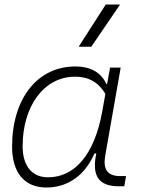

<svg xmlns="http://www.w3.org/2000/svg" viewBox="-20 -815 626 845"><path d="M451.2 -444.3H448.7C425.8 -495.6 378.9 -522.5 312 -522.5C144.5 -522.5 33.2 -381.3 33.2 -169.4C33.2 -55.2 87.9 10.3 184.1 10.3C278.8 10.3 354.5 -43.9 395.5 -139.6H403.8C382.8 -40.5 414.6 4.9 503.4 4.9H526.9L534.7 -40H509.8C453.1 -40 432.1 -68.8 443.4 -131.8L511.2 -517.6H464.4ZM310.5 -477.5C370.1 -477.5 412.6 -453.6 443.8 -401.9L430.2 -325.7C395.5 -130.9 306.2 -34.7 191.4 -34.7C121.1 -34.7 79.6 -84 79.6 -171.9C79.6 -346.2 172.4 -477.5 310.5 -477.5ZM326.2 -609.4H381.8L508.3 -794.9H445.3Z"/></svg>

Font: Cascadia Code PL ExtraLight
Style: Italic
Weight: 200
Italic angle: -10°
Monospace: yes
Designer: Aaron Bell
Foundry: Saja Typeworks
Version: Version 2404.023